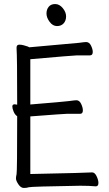

<svg xmlns="http://www.w3.org/2000/svg" viewBox="-20 -920 540 950"><path d="M295 -804.5Q283 -791 262 -791Q241 -791 225.5 -812Q210 -833 210 -853Q210 -873 221 -886.5Q232 -900 253 -900Q274 -900 290.5 -880Q307 -860 307 -839Q307 -818 295 -804.5ZM59 -37Q59 -45 62 -58.5Q65 -72 65 -345Q54 -352 47.5 -367.5Q41 -383 41 -393Q41 -404 53 -404L65 -402Q65 -643 62 -679V-685Q62 -699 76 -699Q86 -699 97 -696Q108 -693 117 -690L125 -686L370 -708Q399 -712 406 -712Q422 -712 430.5 -694Q439 -676 439 -663Q439 -646 425 -646H361Q346 -646 130 -627V-403Q301 -417 322 -420Q350 -424 358 -424Q373 -424 381.5 -406Q390 -388 390 -374Q390 -357 377 -357H313Q299 -357 130 -344V-59Q418 -65 436 -67Q449 -67 458 -48Q467 -29 467 -15Q467 2 454 2Q422 -1 377 -1Q132 3 122.5 6.5Q113 10 98 10Q83 10 71 -8Q59 -26 59 -37Z"/></svg>

Font: Moon Stars Kai T HW
Style: Regular
Weight: 400
Designer: GuiWonder
Version: Version 1.101